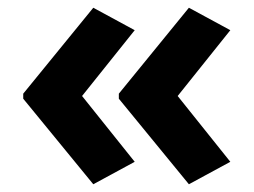

<svg xmlns="http://www.w3.org/2000/svg" viewBox="-20 -522 655 496"><path d="M40 -280 221 -502 328 -444 192 -274 328 -104 221 -46 40 -267ZM287 -280 468 -502 575 -444 439 -274 575 -104 468 -46 287 -267Z"/></svg>

Font: Noto Sans Tai Tham
Style: Regular
Weight: 400
Designer: Monotype Design Team 2013. Revised by David WIlliams 2020
Foundry: Monotype Imaging Inc.
Version: Version 2.002